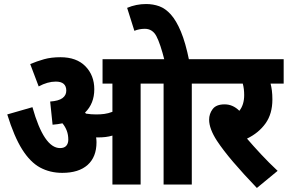

<svg xmlns="http://www.w3.org/2000/svg" viewBox="-20 -916 1428 953"><path d="M459 -210Q459 -137 415 -97.5Q371 -58 289 -58Q228 -58 179 -84.5Q130 -111 90 -174.5Q50 -238 16 -348L141 -384Q198 -181 278 -181Q299 -181 309 -192.5Q319 -204 319 -223Q319 -247 311.5 -267Q304 -287 290 -304Q267 -299 241 -297L229 -412Q271 -415 290 -429Q309 -443 309 -466Q309 -511 257 -511Q216 -511 172 -487L130 -598Q163 -612 198.5 -622Q234 -632 280 -632Q360 -632 404 -587Q448 -542 448 -473Q448 -402 402 -357Q404 -355 407 -352Q431 -348 457 -348Q479 -348 498 -350.5Q517 -353 538 -361V-501H489V-622H1007V-501H932V0H792V-501H678V0H538V-243Q521 -238 504 -236Q487 -234 470 -234Q464 -234 457 -234Q459 -222 459 -210ZM797 -615Q776 -699 756.5 -736Q737 -773 699 -773Q671 -773 647 -763L611 -877Q656 -896 705 -896Q740 -896 770.5 -885Q801 -874 828 -844Q855 -814 878 -759Q901 -704 919 -615Z M1358 -68 1255 17Q1187 -54 1137.5 -112Q1088 -170 1057 -217Q1018 -277 1018 -322Q1018 -351 1035.5 -374.5Q1053 -398 1095 -398Q1136 -398 1168 -366Q1192 -396 1192 -444Q1192 -476 1185 -501H994V-622H1388V-501H1323Q1327 -486 1329.5 -466.5Q1332 -447 1332 -422Q1332 -351 1298 -303.5Q1264 -256 1206 -228Q1236 -193 1275.5 -150.5Q1315 -108 1358 -68Z"/></svg>

Font: Noto Sans Condensed ExtraBold
Style: Regular
Weight: 800
Width: 3
Designer: Monotype Design Team
Foundry: Monotype Imaging Inc.
Version: Version 2.013; ttfautohint (v1.8.4.7-5d5b)